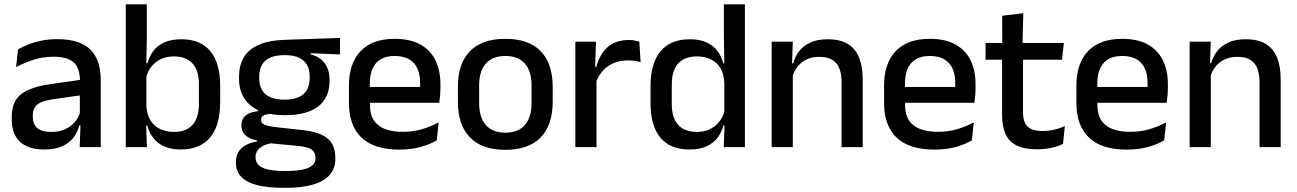

<svg xmlns="http://www.w3.org/2000/svg" viewBox="-20 -682 6012 890"><path d="M447 0H349.5L353.5 -116L350 -131V-285L350.5 -309.5Q350.5 -366 321.8 -392.5Q293 -419 229.5 -419Q178 -419 134 -404.5Q90 -390 54.5 -371L63.5 -453Q83.5 -464.5 110.5 -475.5Q137.5 -486.5 171.5 -493.5Q205.5 -500.5 246 -500.5Q301.5 -500.5 340 -487.2Q378.5 -474 402 -449Q425.5 -424 436.2 -389Q447 -354 447 -311ZM184 11Q111.5 11 73 -24.8Q34.5 -60.5 34.5 -126.5V-141.5Q34.5 -211.5 77.8 -245.2Q121 -279 214 -292L361 -313L366.5 -242L225.5 -222Q175 -215 153.5 -197.8Q132 -180.5 132 -147V-140Q132 -106.5 152.8 -88.5Q173.5 -70.5 216 -70.5Q255 -70.5 283 -83.5Q311 -96.5 328.5 -118.2Q346 -140 352.5 -166.5L366 -101H348Q340 -71 321.5 -45.5Q303 -20 269.8 -4.5Q236.5 11 184 11Z M817.5 11Q774 11 742.5 -2.8Q711 -16.5 691.2 -41.8Q671.5 -67 662.5 -100.5H630L658.5 -193Q660.5 -152 677 -124.8Q693.5 -97.5 722 -84Q750.5 -70.5 787 -70.5Q843 -70.5 872.5 -103.2Q902 -136 902 -201V-292.5Q902 -355.5 872.2 -388Q842.5 -420.5 786 -420.5Q751.5 -420.5 725 -407.5Q698.5 -394.5 681.2 -372.2Q664 -350 657 -321.5L635.5 -388.5H663.5Q672 -419.5 690.2 -444.8Q708.5 -470 740.5 -485Q772.5 -500 821.5 -500Q909 -500 954.8 -445Q1000.5 -390 1000.5 -284.5V-207Q1000.5 -100.5 954 -44.8Q907.5 11 817.5 11ZM661 0H563V-662H660.5V-506L658 -365.5L658.5 -348.5V-145.5L657 -114.5Z M1301 -148Q1198 -148 1143 -192Q1088 -236 1088 -317.5V-325.5Q1088 -377 1109.5 -414.8Q1131 -452.5 1178.2 -473.8Q1225.5 -495 1302 -497.5L1556 -506V-429.5L1420 -435.5V-430Q1449 -422.5 1468.2 -406.8Q1487.5 -391 1497.5 -367.5Q1507.5 -344 1507.5 -312V-306.5Q1507.5 -229.5 1455.2 -188.8Q1403 -148 1301 -148ZM1297 110.5H1309.5Q1352 110.5 1381.5 104.5Q1411 98.5 1426.8 85.5Q1442.5 72.5 1442.5 51V49.5Q1442.5 24 1424.5 11.2Q1406.5 -1.5 1362 -5.5L1221 -19L1245.5 -20Q1221.5 -16 1203.2 -7.8Q1185 0.5 1174.8 13.8Q1164.5 27 1164.5 46.5V47.5Q1164.5 70.5 1180.2 84.5Q1196 98.5 1225.8 104.5Q1255.5 110.5 1297 110.5ZM1307.5 188.5H1291Q1223.5 188.5 1174.8 176.8Q1126 165 1099.8 139.2Q1073.5 113.5 1073.5 71V69Q1073.5 40.5 1086.2 21Q1099 1.5 1121.2 -10.2Q1143.5 -22 1171 -26V-31Q1134.5 -38.5 1116.8 -55.8Q1099 -73 1099 -100.5V-101Q1099 -120 1107.5 -133.8Q1116 -147.5 1133.2 -155.8Q1150.5 -164 1176.5 -166.5V-177.5L1279.5 -152.5L1242 -154Q1212.5 -153.5 1201.2 -146.5Q1190 -139.5 1190 -126.5V-126Q1190 -111 1206.8 -103.8Q1223.5 -96.5 1263.5 -92L1382.5 -79Q1461.5 -70.5 1498 -40.5Q1534.5 -10.5 1534.5 50.5V53Q1534.5 100 1507.2 130Q1480 160 1429.2 174.2Q1378.5 188.5 1307.5 188.5ZM1299.5 -220Q1338 -220 1363.8 -231.2Q1389.5 -242.5 1402.5 -265Q1415.5 -287.5 1415.5 -320V-327.5Q1415.5 -359.5 1402.8 -381.5Q1390 -403.5 1364.8 -415Q1339.5 -426.5 1301 -426.5H1298.5Q1257 -426.5 1231 -414.2Q1205 -402 1193.2 -379.8Q1181.5 -357.5 1181.5 -327V-320Q1181.5 -287.5 1194.5 -265Q1207.5 -242.5 1233.8 -231.2Q1260 -220 1299.5 -220Z M1831 11.5Q1714 11.5 1655.8 -44.2Q1597.5 -100 1597.5 -205V-285Q1597.5 -388.5 1651.8 -445.2Q1706 -502 1810 -502Q1880.5 -502 1927.5 -476.2Q1974.5 -450.5 1998 -403.5Q2021.5 -356.5 2021.5 -292V-273.5Q2021.5 -256.5 2020 -239Q2018.5 -221.5 2016 -205.5H1926Q1927 -231.5 1927.2 -254.5Q1927.5 -277.5 1927.5 -296.5Q1927.5 -337 1914.5 -365Q1901.5 -393 1875.5 -407.8Q1849.5 -422.5 1810 -422.5Q1751.5 -422.5 1723 -389.2Q1694.5 -356 1694.5 -294.5V-248.5L1695 -237V-193.5Q1695 -166 1703.2 -143.5Q1711.5 -121 1729.8 -104.8Q1748 -88.5 1777 -79.8Q1806 -71 1847.5 -71Q1894.5 -71 1935.8 -83Q1977 -95 2013.5 -115L2004.5 -31.5Q1971.5 -12 1927.8 -0.2Q1884 11.5 1831 11.5ZM1996 -205.5H1649.5V-279H1996Z M2322.5 12.5Q2214.5 12.5 2158.5 -45Q2102.5 -102.5 2102.5 -210.5V-280Q2102.5 -387.5 2158.5 -444.8Q2214.5 -502 2322.5 -502Q2430.5 -502 2486.2 -444.8Q2542 -387.5 2542 -280V-210.5Q2542 -102.5 2486.2 -45Q2430.5 12.5 2322.5 12.5ZM2322.5 -67Q2382 -67 2413 -102.5Q2444 -138 2444 -204.5V-286Q2444 -352 2413 -387.2Q2382 -422.5 2322.5 -422.5Q2263 -422.5 2232 -387.2Q2201 -352 2201 -286V-204.5Q2201 -138 2232 -102.5Q2263 -67 2322.5 -67Z M2741 -295.5 2720 -372H2744Q2759.5 -430 2796 -463.2Q2832.5 -496.5 2895.5 -496.5Q2910.5 -496.5 2922.2 -494.2Q2934 -492 2943.5 -489L2949.5 -393.5Q2937.5 -397.5 2922.5 -399.8Q2907.5 -402 2890 -402Q2836.5 -402 2797.5 -374.5Q2758.5 -347 2741 -295.5ZM2745 0H2647V-489H2742.5L2738 -346.5L2745 -339.5Z M3174.5 11Q3087 11 3041.2 -44Q2995.5 -99 2995.5 -204.5V-282Q2995.5 -388.5 3041.8 -444.2Q3088 -500 3178.5 -500Q3222 -500 3253.2 -486.2Q3284.5 -472.5 3304.2 -447.5Q3324 -422.5 3332.5 -388.5H3365L3337.5 -298Q3336 -338 3320 -365.2Q3304 -392.5 3276 -406.5Q3248 -420.5 3210.5 -420.5Q3154 -420.5 3124 -388Q3094 -355.5 3094 -291.5V-198Q3094 -135.5 3123.8 -103Q3153.5 -70.5 3210.5 -70.5Q3245 -70.5 3271.2 -83.5Q3297.5 -96.5 3315 -119Q3332.5 -141.5 3339 -169.5L3362 -100.5H3333.5Q3325.5 -70 3306.8 -44.5Q3288 -19 3256 -4Q3224 11 3174.5 11ZM3433 0H3335L3339 -114.5L3337.5 -145.5V-348.5L3338 -367.5L3335.5 -506V-662H3433Z M3979 0H3881V-302Q3881 -337.5 3871.2 -363.5Q3861.5 -389.5 3839.2 -404Q3817 -418.5 3778.5 -418.5Q3743 -418.5 3717 -405.5Q3691 -392.5 3674.8 -370.5Q3658.5 -348.5 3651.5 -320.5L3635.5 -388.5H3656.5Q3665 -419.5 3684.5 -444.8Q3704 -470 3736.5 -485Q3769 -500 3817 -500Q3874.5 -500 3910 -478.2Q3945.5 -456.5 3962.2 -415Q3979 -373.5 3979 -313ZM3655 0H3557V-489H3655L3651 -374.5L3655 -368.5Z M4311.5 11.5Q4194.5 11.5 4136.2 -44.2Q4078 -100 4078 -205V-285Q4078 -388.5 4132.2 -445.2Q4186.5 -502 4290.5 -502Q4361 -502 4408 -476.2Q4455 -450.5 4478.5 -403.5Q4502 -356.5 4502 -292V-273.5Q4502 -256.5 4500.5 -239Q4499 -221.5 4496.5 -205.5H4406.5Q4407.5 -231.5 4407.8 -254.5Q4408 -277.5 4408 -296.5Q4408 -337 4395 -365Q4382 -393 4356 -407.8Q4330 -422.5 4290.5 -422.5Q4232 -422.5 4203.5 -389.2Q4175 -356 4175 -294.5V-248.5L4175.5 -237V-193.5Q4175.5 -166 4183.8 -143.5Q4192 -121 4210.2 -104.8Q4228.5 -88.5 4257.5 -79.8Q4286.5 -71 4328 -71Q4375 -71 4416.2 -83Q4457.5 -95 4494 -115L4485 -31.5Q4452 -12 4408.2 -0.2Q4364.5 11.5 4311.5 11.5ZM4476.5 -205.5H4130V-279H4476.5Z M4786.5 10Q4728 10 4692.5 -7.8Q4657 -25.5 4641 -61.2Q4625 -97 4625 -150.5V-449.5H4722V-162Q4722 -117 4742.5 -96Q4763 -75 4811.5 -75Q4840.5 -75 4867 -81Q4893.5 -87 4916 -98L4907.5 -15Q4883.5 -3 4852 3.5Q4820.5 10 4786.5 10ZM4903 -405H4548.5V-483H4911.5ZM4719.5 -474.5H4626L4625.5 -609L4723.5 -620.5Z M5203 11.5Q5086 11.5 5027.8 -44.2Q4969.5 -100 4969.5 -205V-285Q4969.5 -388.5 5023.8 -445.2Q5078 -502 5182 -502Q5252.5 -502 5299.5 -476.2Q5346.5 -450.5 5370 -403.5Q5393.5 -356.5 5393.5 -292V-273.5Q5393.5 -256.5 5392 -239Q5390.5 -221.5 5388 -205.5H5298Q5299 -231.5 5299.2 -254.5Q5299.5 -277.5 5299.5 -296.5Q5299.5 -337 5286.5 -365Q5273.5 -393 5247.5 -407.8Q5221.5 -422.5 5182 -422.5Q5123.5 -422.5 5095 -389.2Q5066.5 -356 5066.5 -294.5V-248.5L5067 -237V-193.5Q5067 -166 5075.2 -143.5Q5083.5 -121 5101.8 -104.8Q5120 -88.5 5149 -79.8Q5178 -71 5219.5 -71Q5266.5 -71 5307.8 -83Q5349 -95 5385.5 -115L5376.5 -31.5Q5343.5 -12 5299.8 -0.2Q5256 11.5 5203 11.5ZM5368 -205.5H5021.5V-279H5368Z M5916.5 0H5818.5V-302Q5818.5 -337.5 5808.8 -363.5Q5799 -389.5 5776.8 -404Q5754.5 -418.5 5716 -418.5Q5680.5 -418.5 5654.5 -405.5Q5628.5 -392.5 5612.2 -370.5Q5596 -348.5 5589 -320.5L5573 -388.5H5594Q5602.5 -419.5 5622 -444.8Q5641.5 -470 5674 -485Q5706.5 -500 5754.5 -500Q5812 -500 5847.5 -478.2Q5883 -456.5 5899.8 -415Q5916.5 -373.5 5916.5 -313ZM5592.5 0H5494.5V-489H5592.5L5588.5 -374.5L5592.5 -368.5Z"/></svg>

Font: Anek Malayalam Medium
Style: Regular
Weight: 500
Designer: Maithili Shingre (Malayalam) & Yesha Goshar (Latin)
Foundry: Ek Type
Version: Version 1.003